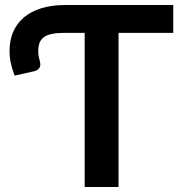

<svg xmlns="http://www.w3.org/2000/svg" viewBox="-20 -743 724 763"><path d="M668.5 -612.5H451V0H316.5V-612.5H238Q207 -612.5 186.5 -608.2Q166 -604 154 -595Q142 -586 137 -572.2Q132 -558.5 132 -539.5Q132 -527.5 134.2 -516.2Q136.5 -505 138.5 -499.5Q140 -493.5 140.2 -487.5Q140.5 -481.5 138.2 -476.2Q136 -471 130.8 -466.8Q125.5 -462.5 116 -460L38 -442.5Q28.5 -468 23.2 -491Q18 -514 18 -542Q18 -583 32.5 -616.5Q47 -650 75 -673.8Q103 -697.5 144 -710.2Q185 -723 238 -723H668.5Z"/></svg>

Font: Lato 2
Style: Bold
Weight: 700
Designer: Lukasz Dziedzic with Adam Twardoch and Botio Nikoltchev
Foundry: tyPoland Lukasz Dziedzic
Version: Version 2.015; 2015-08-06; http://www.latofonts.com/